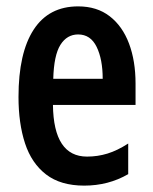

<svg xmlns="http://www.w3.org/2000/svg" viewBox="-20 -572 479 602"><path d="M225 -552Q284 -552 324 -521Q364 -490 384.5 -435.5Q405 -381 405 -310V-243H146Q148 -81 253 -81Q286 -81 317 -90.5Q348 -100 382 -122V-26Q351 -8 316.5 1Q282 10 244 10Q170 10 124.5 -25Q79 -60 58.5 -122.5Q38 -185 38 -268Q38 -406 85.5 -479Q133 -552 225 -552ZM225 -464Q190 -464 169.5 -431.5Q149 -399 147 -325H302Q302 -386 283 -425Q264 -464 225 -464Z"/></svg>

Font: Noto Sans Telugu ExtraCondensed SemiBold
Style: Regular
Weight: 600
Width: 2
Designer: Jelle Bosma - Monotype Design Team
Foundry: Monotype Imaging Inc.
Version: Version 2.005; ttfautohint (v1.8.4.7-5d5b)